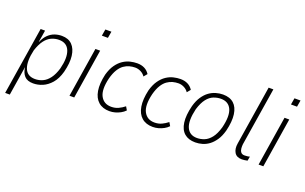

<svg xmlns="http://www.w3.org/2000/svg" viewBox="-97 -1156 2840 1788"><g transform="rotate(20 1323.0 -262.5)"><path d="M24 180 131 -492H175L156 -374H158Q178 -421 206.5 -448.5Q235 -476 269 -488Q303 -500 340 -500Q405 -500 442.5 -462Q480 -424 488.5 -355.5Q497 -287 473 -193Q452 -118 414 -74.5Q376 -31 330.5 -11.5Q285 8 237 8Q179 8 150.5 -23.5Q122 -55 116 -109L70 180ZM240 -36Q280 -36 316 -52.5Q352 -69 381 -107.5Q410 -146 429 -210Q458 -324 432 -390Q406 -456 327 -456Q289 -456 253 -440Q217 -424 188.5 -386Q160 -348 139 -284Q112 -168 137 -102Q162 -36 240 -36Z M688 -629 699 -694H759L748 -629ZM596 0 674 -492H721L643 0Z M993 8Q926 8 884 -28.5Q842 -65 830.5 -133.5Q819 -202 841 -298Q858 -359 886 -398.5Q914 -438 948 -460.5Q982 -483 1018 -491.5Q1054 -500 1087 -500Q1128 -500 1159 -484.5Q1190 -469 1210 -438L1182 -404Q1165 -429 1138 -442.5Q1111 -456 1083 -456Q1054 -456 1026 -448.5Q998 -441 971.5 -422.5Q945 -404 923 -368.5Q901 -333 886 -277Q857 -157 889.5 -96.5Q922 -36 995 -36Q1034 -36 1066 -51Q1098 -66 1125 -88L1145 -54Q1126 -34 1101 -20.5Q1076 -7 1049 0.5Q1022 8 993 8Z M1422 8Q1355 8 1313 -28.5Q1271 -65 1259.5 -133.5Q1248 -202 1270 -298Q1287 -359 1315 -398.5Q1343 -438 1377 -460.5Q1411 -483 1447 -491.5Q1483 -500 1516 -500Q1557 -500 1588 -484.5Q1619 -469 1639 -438L1611 -404Q1594 -429 1567 -442.5Q1540 -456 1512 -456Q1483 -456 1455 -448.5Q1427 -441 1400.5 -422.5Q1374 -404 1352 -368.5Q1330 -333 1315 -277Q1286 -157 1318.5 -96.5Q1351 -36 1424 -36Q1463 -36 1495 -51Q1527 -66 1554 -88L1574 -54Q1555 -34 1530 -20.5Q1505 -7 1478 0.5Q1451 8 1422 8Z M1844 8Q1776 8 1735.5 -27Q1695 -62 1685.5 -131Q1676 -200 1701 -300Q1717 -357 1743 -395.5Q1769 -434 1800 -456.5Q1831 -479 1866.5 -489.5Q1902 -500 1937 -500Q2005 -500 2044.5 -464.5Q2084 -429 2093.5 -360.5Q2103 -292 2079 -194Q2063 -136 2037 -97.5Q2011 -59 1980.5 -36Q1950 -13 1915 -2.5Q1880 8 1844 8ZM1845 -36Q1882 -36 1918 -50.5Q1954 -65 1984 -103Q2014 -141 2034 -210Q2064 -331 2036 -393.5Q2008 -456 1932 -456Q1896 -456 1860 -442Q1824 -428 1794.5 -390.5Q1765 -353 1744 -284Q1715 -161 1743 -98.5Q1771 -36 1845 -36Z M2306 8Q2254 8 2232.5 -27.5Q2211 -63 2220 -118L2313 -705H2360L2268 -128Q2266 -109 2267.5 -87.5Q2269 -66 2280.5 -50.5Q2292 -35 2318 -35Q2331 -35 2346.5 -37Q2362 -39 2369 -42L2361 1Q2343 4 2332 6Q2321 8 2306 8Z M2562 -629 2573 -694H2633L2622 -629ZM2470 0 2548 -492H2595L2517 0Z"/></g></svg>

Font: Nunito Sans 7pt Condensed ExtraLight
Style: Italic
Weight: 250
Width: 3
Italic angle: -9°
Designer: Vernon Adams
Foundry: Vernon Adams
Version: Version 3.101;gftools[0.9.27]